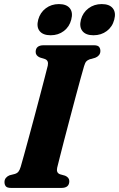

<svg xmlns="http://www.w3.org/2000/svg" viewBox="-20 -922 584 942"><path d="M260.5 -99Q255 -74 274.5 -67L299.5 -60Q320 -51 320 -33.5Q320 0 281.5 0H34.5Q15 0 8.5 -8Q2 -16 2 -28.5Q2 -41 9.2 -49.5Q16.5 -58 27 -62L52.5 -68.5Q64 -72 70.2 -79.5Q76.5 -87 81.5 -103.5Q87.5 -123.5 98 -162Q108.5 -200.5 122 -249.8Q135.5 -299 149.5 -351.8Q163.5 -404.5 176.5 -453.8Q189.5 -503 199.5 -541.8Q209.5 -580.5 214.5 -600.5Q219.5 -625.5 200 -632.5L175.5 -640Q155 -649 155 -667Q155 -700 194.5 -700H440Q459.5 -700 466 -692Q472.5 -684 472.5 -672Q472.5 -659.5 465.2 -651Q458 -642.5 447 -638.5L420 -631Q409 -627 403.2 -620.5Q397.5 -614 392.5 -597.5Q386.5 -576.5 375 -535.5Q363.5 -494.5 349.8 -442.5Q336 -390.5 321.5 -335.8Q307 -281 294.2 -231.8Q281.5 -182.5 272.5 -147Q263.5 -111.5 260.5 -99ZM228.5 -749Q191 -749 174.5 -769.5Q158 -790 167.5 -825.5Q177 -860.5 204.5 -881.2Q232 -902 269 -902Q306.5 -902 322.8 -881.2Q339 -860.5 329.5 -825.5Q320.5 -790.5 293.2 -769.8Q266 -749 228.5 -749ZM438.5 -749Q401 -749 384.5 -769.5Q368 -790 377 -825.5Q386.5 -860.5 414.2 -881.2Q442 -902 479 -902Q517 -902 533.5 -881.2Q550 -860.5 540.5 -825.5Q531.5 -790.5 504 -769.8Q476.5 -749 438.5 -749Z"/></svg>

Font: Fraunces 72pt S050
Style: Bold Italic
Weight: 700
Italic angle: -16°
Version: Version 1.000; ttfautohint (v1.8.3)